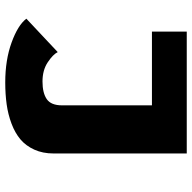

<svg xmlns="http://www.w3.org/2000/svg" viewBox="-20 -720 749 750"><g transform="rotate(90 355.0 -345.5)"><path d="M580 -700V-180Q580 -137.5 565 -104.5Q550 -71.5 524.8 -50.2Q499.5 -29 463.5 -15.5Q427.5 -2 388 3.5Q348.5 9 302.5 9Q214.5 9 146.5 -15.8Q78.5 -40.5 53.5 -73.5L184 -196Q193 -177.5 223.8 -157Q254.5 -136.5 299 -136.5Q343.5 -136.5 367.8 -153.2Q392 -170 392 -212.5V-564H104V-700Z"/></g></svg>

Font: League Mono ExtraBold
Style: Regular
Weight: 800
Width: 6
Designer: Tyler Finck
Foundry: The League of Moveable Type / Tyler Finck
Version: Version 2.210